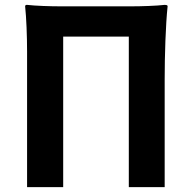

<svg xmlns="http://www.w3.org/2000/svg" viewBox="-20 -767 787 787"><path d="M91 -370V0H239V-617H508V0H655V-441C655 -541 659 -666 667 -741C667 -743 667 -747 655 -747C620 -743 561 -741 514 -741H373H232C185 -741 126 -743 91 -747C88 -747 83 -747 83 -741C88 -695 91 -619 91 -556V-370Z"/></svg>

Font: GenSekiGothic2 TW B
Style: Regular
Weight: 700
Version: Version 2.100;PS 2.1;hotconv 16.6.51;makeotf.lib2.5.65220 DE